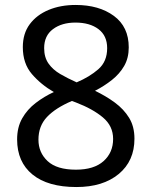

<svg xmlns="http://www.w3.org/2000/svg" viewBox="-20 -744 612 774"><path d="M285 -724Q379 -724 439 -680Q499 -636 499 -553Q499 -510 480.5 -478Q462 -446 431 -421.5Q400 -397 363 -378Q407 -357 443 -330.5Q479 -304 500.5 -269Q522 -234 522 -185Q522 -95 458.5 -42.5Q395 10 288 10Q173 10 111 -40.5Q49 -91 49 -182Q49 -231 69.5 -267Q90 -303 124 -329Q158 -355 197 -373Q145 -403 108.5 -445.5Q72 -488 72 -554Q72 -609 100 -646.5Q128 -684 176 -704Q224 -724 285 -724ZM284 -653Q229 -653 193.5 -626.5Q158 -600 158 -550Q158 -513 175.5 -488Q193 -463 223 -445.5Q253 -428 289 -412Q341 -434 376.5 -465Q412 -496 412 -550Q412 -600 377 -626.5Q342 -653 284 -653ZM135 -181Q135 -129 172 -94.5Q209 -60 286 -60Q359 -60 397.5 -94.5Q436 -129 436 -184Q436 -236 395 -270.5Q354 -305 286 -331L270 -337Q204 -309 169.5 -272.5Q135 -236 135 -181Z"/></svg>

Font: Noto Sans Anatolian Hieroglyphs
Style: Regular
Weight: 400
Designer: Monotype Design Team
Foundry: Monotype Imaging Inc.
Version: Version 2.001; ttfautohint (v1.8.4.7-5d5b)